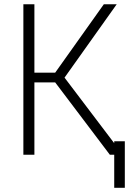

<svg xmlns="http://www.w3.org/2000/svg" viewBox="-20 -727 641 902"><path d="M239.3 -339.8H141.6V0H89.8V-707H141.6V-385.7H239.3L467.8 -707H528.3L283.2 -362.3L516.6 -54.2V-63.5H566.4V155.3H516.6V0H496.1Z"/></svg>

Font: Pretendard GOV ExtraLight
Style: Regular
Weight: 200
Designer: Base glyphs from Inter by Rasmus Andersson; Hangeul glyphs from Noto Sans CJK(Source Han Sans) by Jang Soo-young and Kan
Foundry: Kil Hyung-jin
Version: Version 1.309